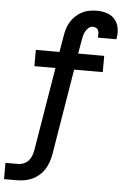

<svg xmlns="http://www.w3.org/2000/svg" viewBox="-87 -786 665 1035"><g transform="rotate(5 245.5 -269.0)"><path d="M-25 205V117H42Q58 117 73 111Q88 105 99 93Q110 81 115.5 66Q121 51 124 36L199 -416H85V-504H213L228 -592Q231 -612 237 -631.5Q243 -651 254 -669Q265 -687 281 -702Q297 -717 316 -726.5Q335 -736 355 -739.5Q375 -743 395 -743Q422 -743 448 -735Q474 -727 491 -708Q508 -689 513.5 -662Q519 -635 514 -608Q514 -606 513.5 -603.5Q513 -601 513 -599H412Q412 -600 412.5 -601Q413 -602 413 -603Q414 -612 413.5 -621.5Q413 -631 409.5 -639Q406 -647 398 -651Q390 -655 380 -655Q368 -655 357.5 -646Q347 -637 341 -625.5Q335 -614 332 -602Q329 -590 327 -578L314 -504H455V-416H300L223 50Q219 71 212 91.5Q205 112 193 131Q181 150 163.5 165Q146 180 126 189Q106 198 84.5 201.5Q63 205 42 205Z"/></g></svg>

Font: Iosevka Slab Semibold Oblique
Style: Regular
Weight: 600
Italic angle: -9°
Monospace: yes
Designer: Belleve Invis
Foundry: Belleve Invis
Version: Version 11.1.1; ttfautohint (v1.8.3)